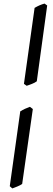

<svg xmlns="http://www.w3.org/2000/svg" viewBox="-20 -801 296 1065"><path d="M103 219.2Q98.6 222.7 91.6 226.3Q84.5 230 76.7 233.2Q68.8 236.3 61.3 239.3Q53.7 242.2 48.3 244.1L34.2 231.9L92.3 -183.1Q105.5 -191.4 118.7 -197.5Q131.8 -203.6 146 -208.5L162.1 -196.3ZM184.1 -350.1Q179.2 -346.2 172.1 -342.5Q165 -338.9 157.2 -335.7Q149.4 -332.5 141.6 -329.8Q133.8 -327.1 127.9 -325.2L112.8 -335.9L171.9 -757.3Q186 -765.6 199.5 -771.5Q212.9 -777.3 227.1 -781.2L241.7 -770.5Z"/></svg>

Font: Gentium Plus
Style: Italic
Weight: 400
Italic angle: -8°
Designer: J. Victor Gaultney, Annie Olsen, Iska Routamaa
Foundry: SIL International
Version: Version 1.510